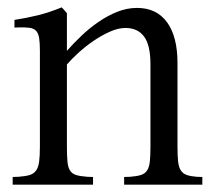

<svg xmlns="http://www.w3.org/2000/svg" viewBox="-20 -504 585 524"><path d="M390.6 -328.6Q390.6 -381.3 373 -404.5Q355.5 -427.7 322.3 -427.7Q302.7 -427.7 280.3 -417.7Q257.8 -407.7 235.8 -392.8Q213.9 -377.9 194.8 -360.6Q175.8 -343.3 162.6 -328.1V-104.5Q162.6 -78.6 164.1 -63Q165.5 -47.4 171.1 -38.6Q176.8 -29.8 187.7 -26.4Q198.7 -22.9 218.3 -21.5L233.9 -21V0H14.6V-21L30.3 -21.5Q48.8 -22.9 60.1 -26.1Q71.3 -29.3 77.9 -37.8Q84.5 -46.4 86.7 -62Q88.9 -77.6 88.9 -104V-365.2Q88.9 -386.7 86.9 -399.7Q85 -412.6 78.9 -419.4Q72.8 -426.3 61.3 -428Q49.8 -429.7 31.2 -429.2L19.5 -428.7V-449.7Q51.8 -454.6 82.8 -462.2Q113.8 -469.7 148.4 -483.9L155.3 -476.6Q157.7 -473.6 159.9 -471.2Q162.1 -468.8 162.6 -467.8V-365.2Q180.2 -385.3 201.9 -406Q223.6 -426.8 248.3 -443.8Q272.9 -460.9 299.8 -471.7Q326.7 -482.4 354 -482.4Q407.2 -482.4 435.8 -443.4Q464.4 -404.3 464.4 -332V-104Q464.4 -78.6 466.1 -63.2Q467.8 -47.9 473.4 -39.1Q479 -30.3 489.3 -26.6Q499.5 -22.9 516.6 -21.5L532.2 -21V0H318.8V-21L335 -21.5Q353.5 -22.9 364.5 -26.4Q375.5 -29.8 381.3 -38.6Q387.2 -47.4 388.9 -62.7Q390.6 -78.1 390.6 -103.5Z"/></svg>

Font: Varendra
Style: Regular
Weight: 400
Designer: Jacob Thomas
Foundry: Bangla Type Foundry
Version: Version 1.008